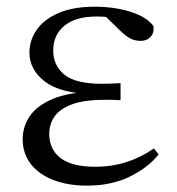

<svg xmlns="http://www.w3.org/2000/svg" viewBox="-20 -551 538 585"><path d="M245.3 14.6Q187 14.6 142.7 -2.5Q98.3 -19.6 73.7 -51.5Q49.1 -83.4 49.1 -126.7Q49.1 -165.3 70.9 -197.3Q92.7 -229.3 140.5 -249.5Q188.3 -269.8 265.7 -271.6V-263.4Q162.9 -266.8 116.3 -302.9Q69.7 -339 69.7 -390.7Q69.7 -428.3 91.7 -460Q113.6 -491.8 158.1 -511.2Q202.6 -530.6 269.8 -530.6Q305.9 -530.6 340.4 -524.4Q375 -518.1 403.3 -505.3Q431.6 -492.4 447.6 -471.9Q450.2 -450.8 438.8 -438.7Q427.5 -426.5 409.6 -426.5Q392.7 -426.5 379.7 -432.4Q366.7 -438.4 346.9 -456.8L289.6 -512.6L345.7 -511.5L355 -491.9Q329.4 -496.3 311.7 -498.5Q294.1 -500.7 274.7 -500.7Q210 -500.7 176 -472.4Q142.1 -444.1 142.1 -397.6Q142.1 -351.6 176 -323.6Q209.8 -295.7 291.2 -295.7Q303.3 -295.7 316.2 -296.2Q329.1 -296.7 347.3 -297.7V-245.7Q327.9 -246.9 318.4 -246.9Q309 -246.9 300.6 -246.9Q235.1 -246.9 198.1 -232.6Q161.1 -218.4 145.6 -195.2Q130 -172 130 -143.3Q130 -95.8 164.7 -69.3Q199.4 -42.9 269.6 -42.9Q320.3 -42.9 365.3 -57.2Q410.3 -71.5 448.9 -98.8L463.3 -80.5Q429.8 -38.9 373.8 -12.1Q317.9 14.6 245.3 14.6Z"/></svg>

Font: Noto Serif HK ExtraLight
Style: Regular
Weight: 200
Designer: Ryoko NISHIZUKA 西塚涼子 (kana & ideographs); Frank Grießhammer (Latin, Greek & Cyrillic); Wenlong ZHANG 张文龙 (bopomofo); San
Foundry: Adobe
Version: Version 2.002-H1;hotconv 1.1.0;makeotfexe 2.6.0